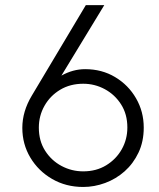

<svg xmlns="http://www.w3.org/2000/svg" viewBox="-20 -717 615 744"><path d="M302.5 7.5Q235.5 7.5 182 -23.5Q128.5 -54.5 97.5 -106.5Q66.5 -158.5 66.5 -221.5Q66.5 -285 103 -346L312.5 -697H384L218 -424Q262.5 -449 310 -449Q375 -449 426.2 -418.2Q477.5 -387.5 507.2 -336Q537 -284.5 537 -222.5Q537 -168.5 516.8 -125.8Q496.5 -83 463 -53.2Q429.5 -23.5 387.5 -8Q345.5 7.5 302.5 7.5ZM302.5 -53Q353 -53 391.5 -76.5Q430 -100 451.8 -138.5Q473.5 -177 473.5 -223Q473.5 -274.5 449.2 -312.5Q425 -350.5 386 -371.5Q347 -392.5 302.5 -392.5Q252 -392.5 213.2 -369.2Q174.5 -346 152.5 -307.2Q130.5 -268.5 130.5 -222.5Q130.5 -171 154.8 -133Q179 -95 218.2 -74Q257.5 -53 302.5 -53Z"/></svg>

Font: Acari Sans Neue
Style: Regular
Weight: 400
Designer: Alfredo Marco Pradil (font), Cristiano Sobral (main changes)
Foundry: Hanken Design Co. (font), Cristiano Sobral (main changes)
Version: Version 2.459;March 19, 2022;FontCreator 14.0.0.2808 64-bit;